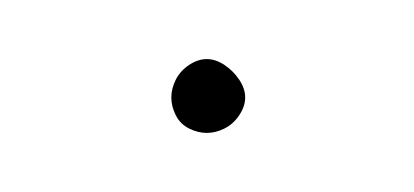

<svg xmlns="http://www.w3.org/2000/svg" viewBox="-20 -133 140 65"><path d="M38 -100Q38 -97 39.5 -94Q41 -91 44 -89.5Q47 -88 50 -88Q53 -88 56 -89.5Q59 -91 61 -94Q63 -97 63 -100Q63 -103 61 -106Q59 -109 56 -111Q53 -113 50 -113Q47 -113 44 -111Q41 -109 39.5 -106Q38 -103 38 -100Z"/></svg>

Font: Linefont Thin
Style: Regular
Weight: 100
Monospace: yes
Version: Version 3.002;gftools[0.9.33]